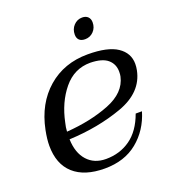

<svg xmlns="http://www.w3.org/2000/svg" viewBox="-121 -729 742 831"><g transform="rotate(-20 249.5 -314.0)"><path d="M296 -579Q296 -604 312 -621Q328 -638 351 -638Q368 -638 377.5 -628.5Q387 -619 387 -603Q387 -578 371 -561.5Q355 -545 332 -545Q314 -545 305 -554Q296 -563 296 -579ZM120 -161Q122 -98 154 -62.5Q186 -27 240 -27Q304 -27 352.5 -61.5Q401 -96 427 -168H456Q432 -88 372 -39Q312 10 221 10Q128 10 78 -35Q28 -80 28 -165Q28 -195 36 -235Q59 -349 134.5 -414.5Q210 -480 319 -480Q411 -480 455 -450.5Q499 -421 499 -371Q499 -357 496 -342Q477 -247 365.5 -207Q254 -167 120 -161ZM422 -363Q422 -398 397 -419.5Q372 -441 317 -442Q243 -442 194 -382.5Q145 -323 127 -235Q122 -216 121 -196Q233 -204 319 -238Q405 -272 420 -341Q422 -349 422 -363Z"/></g></svg>

Font: Taviraj
Style: Italic
Weight: 400
Italic angle: -12°
Designer: Katatrad Team
Foundry: CadsonDemak
Version: Version 1.001